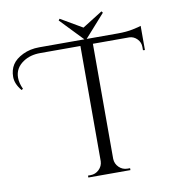

<svg xmlns="http://www.w3.org/2000/svg" viewBox="-180 -905 887 984"><g transform="rotate(-10 264.0 -413.5)"><path d="M314 -700H304L190 -819L196 -827L309 -761L414 -827L420 -819ZM-59 -501Q-90 -538 -90 -574.5Q-90 -611 -73 -637.5Q-56 -664 -18 -682.5Q20 -701 68 -701H478Q522 -701 555.5 -708Q589 -715 599 -719V-593L589 -594V-611Q589 -635 572 -652.5Q555 -670 532 -671H342V-72Q343 -46 361.5 -28Q380 -10 406 -10H419V0H200V-10H213Q239 -10 257.5 -28Q276 -46 277 -71V-671H68Q16 -671 -20 -647Q-66 -617 -66 -566Q-66 -538 -51 -506Z"/></g></svg>

Font: Cinzel Decorative
Style: Regular
Weight: 400
Designer: Natanael Gama
Version: Version 1.001;PS 001.001;hotconv 1.0.56;makeotf.lib2.0.21325